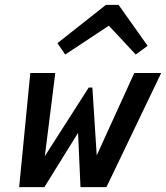

<svg xmlns="http://www.w3.org/2000/svg" viewBox="-20 -772 685 792"><path d="M645 -471 419 0H312L302 -224L163 0H59L105 -471H208L165 -128L346 -411H361L379 -131L534 -471ZM249 -547 217 -594 417 -752H469L589 -583L540 -547L429 -666Z"/></svg>

Font: Intel One Mono Medium
Style: Italic
Weight: 500
Italic angle: -16°
Monospace: yes
Designer: Fred Shallcrass
Foundry: Frere-Jones Type LLC
Version: Version 1.400;hotconv 1.1.0;makeotfexe 2.6.0;FJTRelease1.4